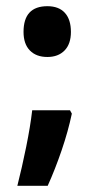

<svg xmlns="http://www.w3.org/2000/svg" viewBox="-20 -473 310 620"><path d="M56 -370Q56 -453 133 -453Q170 -453 189.5 -431.5Q209 -410 209 -370Q209 -331 188.5 -310Q168 -289 133 -289Q97 -289 76.5 -310Q56 -331 56 -370ZM206 -117 212 -106Q200 -49 179 12.5Q158 74 134 127H36Q51 68 64.5 1.5Q78 -65 84 -117Z"/></svg>

Font: Noto Sans Telugu ExtraCondensed
Style: Bold
Weight: 700
Width: 2
Designer: Jelle Bosma - Monotype Design Team
Foundry: Monotype Imaging Inc.
Version: Version 2.005; ttfautohint (v1.8.4.7-5d5b)